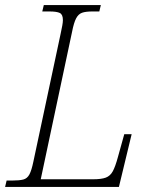

<svg xmlns="http://www.w3.org/2000/svg" viewBox="-37 -734 600 754"><path d="M-17 0 -11 -25H11Q39 -25 54.5 -29Q70 -33 78.5 -49Q87 -65 94 -99L201 -601Q205 -619 207.5 -633Q210 -647 210 -655Q210 -677 198 -683Q186 -689 157 -689H129L135 -714H359L353 -689H326Q300 -689 285.5 -684Q271 -679 262 -662Q253 -645 246 -609L123 -30H329Q361 -30 378.5 -36.5Q396 -43 406 -61.5Q416 -80 426 -117L451 -207H480L430 0Z"/></svg>

Font: Noto Serif SemiCondensed ExtraLight
Style: Italic
Weight: 200
Width: 4
Italic angle: -12°
Designer: Monotype Design Team
Foundry: Monotype Imaging Inc.
Version: Version 2.013